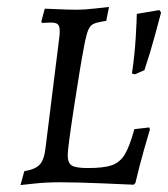

<svg xmlns="http://www.w3.org/2000/svg" viewBox="-20 -525 484 553"><path d="M39 8 50 -32Q81 -37 94 -50.5Q107 -64 111 -98L151 -419Q152 -425 152 -436Q152 -450 146.5 -455Q141 -460 127 -460L101 -459L99 -463L109 -500Q114 -500 146.5 -498.5Q179 -497 202 -497Q223 -497 253.5 -500.5Q284 -504 294 -505L286 -465Q260 -461 250 -456.5Q240 -452 234.5 -439.5Q229 -427 223 -396Q210 -328 192.5 -212.5Q175 -97 175 -78Q175 -56 186.5 -48.5Q198 -41 233 -41Q279 -41 302 -49Q325 -57 339 -79.5Q353 -102 367 -153L410 -158Q410 -155 412 -153Q408 -140 395 -94.5Q382 -49 370 2L365 7Q343 6 272.5 3Q202 0 153 0Q114 0 81 3.5Q48 7 39 8ZM396 -323 369 -311 360 -313Q368 -367 371 -418.5Q374 -470 374 -485L439 -496L444 -489Q440 -474 426.5 -424Q413 -374 396 -323Z"/></svg>

Font: Alegreya SC
Style: Italic
Weight: 400
Italic angle: -7°
Designer: Juan Pablo del Peral
Foundry: Huerta Tipografica
Version: Version 2.007; ttfautohint (v1.6)